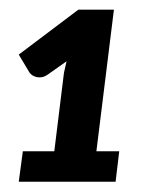

<svg xmlns="http://www.w3.org/2000/svg" viewBox="-20 -793 292 390"><path d="M26.4 -485.8H90.3L109.9 -645L115.2 -668.5L77.1 -641.6Q70.8 -637.2 64.9 -636.2Q59.1 -635.3 54.2 -636.5Q49.3 -637.7 45.7 -640.1Q42 -642.6 40 -645.5L18.1 -682.1L139.2 -773.4H211.4L175.8 -485.8H222.2L214.8 -423.8H18.1Z"/></svg>

Font: Carlito
Style: Bold Italic
Weight: 700
Italic angle: -7°
Designer: Lukasz Dziedzic
Foundry: tyPoland Lukasz Dziedzic
Version: Version 1.104